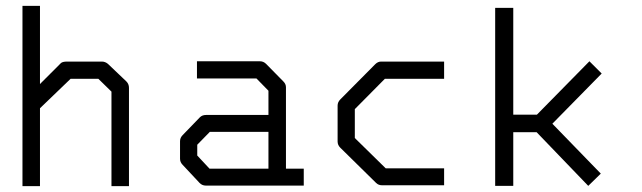

<svg xmlns="http://www.w3.org/2000/svg" viewBox="-20 -686 2200 658"><path d="M57 -48V-666H117V-398L189 -470Q195 -475 210 -475H329Q340.5 -475 350 -467L413 -407Q422 -398 422 -385V-48H362V-372L317 -416H222L117 -315V-48Z M900 -108V-234H699L656 -190V-153L698 -108ZM960 -108H1021V-50H685Q673 -50 664 -59L606 -121Q597 -130 597 -142V-202Q597 -214 606 -223L665 -284Q673 -292 686 -292H900V-375L859 -417H655V-476H871Q883 -476 892 -467L951 -407Q960 -398 960 -387Z M1502 -475V-416H1299L1196 -312V-213L1302 -109H1502V-51H1290Q1277 -51 1269 -59L1146 -180Q1137 -189 1137 -201V-324Q1137 -336 1146 -345L1266 -466Q1275 -475 1286 -475Z M1873 -262 2039 -91 1996 -49 1819 -233H1739V-49H1677V-659H1739V-293H1820L2000 -476L2042 -434Z"/></svg>

Font: IBM 3270
Style: Regular
Weight: 400
Monospace: yes
Version: Version 2.3.1